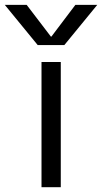

<svg xmlns="http://www.w3.org/2000/svg" viewBox="-58 -777 424 797"><path d="M114.3 0V-519.5H194.3V0ZM345.7 -756.8 209 -589.8H98.6L-38.1 -756.8H52.7L153.3 -625H155.3L254.9 -756.8Z"/></svg>

Font: Mgen+ 1c regular
Style: Regular
Weight: 400
Designer: [Source Han Sans]
Ryoko NISHIZUKA  (kana & ideographs); Paul D. Hunt (Latin, Greek & Cyrillic); Wenlong ZHANG  (bopomofo
Version: Version 1.059.20150602